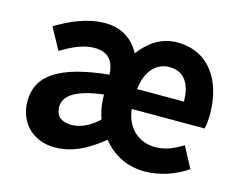

<svg xmlns="http://www.w3.org/2000/svg" viewBox="-85 -704 1062 848"><g transform="rotate(15 445.5 -280.0)"><path d="M223 14C296 14 363 -14 442 -79C486 -25 549 14 635 14C704 14 773 -10 829 -48L778 -144C737 -119 700 -102 654 -102C579 -102 520 -150 510 -238H843C847 -252 850 -276 850 -303C850 -458 775 -574 629 -574C560 -574 505 -539 459 -479C428 -537 375 -574 301 -574C219 -574 143 -540 77 -500L131 -402C183 -433 232 -456 282 -456C351 -456 373 -414 376 -359C153 -336 56 -272 56 -152C56 -57 123 14 223 14ZM271 -101C227 -101 198 -120 198 -164C198 -215 246 -252 375 -268L376 -244C377 -214 384 -183 393 -159C358 -123 312 -101 271 -101ZM510 -329C519 -415 566 -460 624 -460C691 -460 724 -410 724 -329Z"/></g></svg>

Font: Noto Sans Mono CJK HK
Style: Bold
Weight: 700
Designer: Ryoko NISHIZUKA 西塚涼子 (kana, bopomofo & ideographs); Paul D. Hunt (Latin, Greek & Cyrillic); Sandoll Communications 산돌커뮤니
Foundry: Adobe
Version: Version 2.004;hotconv 1.0.118;makeotfexe 2.5.65603